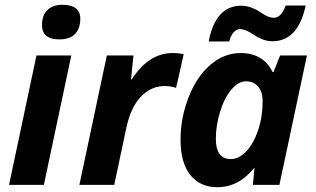

<svg xmlns="http://www.w3.org/2000/svg" viewBox="-20 -780 1332 810"><path d="M157.2 -673.8Q157.2 -715.8 180.2 -737.8Q203.1 -759.8 242.2 -759.8Q318.8 -759.8 318.8 -701.2Q318.8 -660.6 296.9 -637.2Q274.9 -613.8 231 -613.8Q157.2 -613.8 157.2 -673.8ZM18.1 0 133.8 -545.9H280.8L165 0Z M708 -556.2Q735.8 -556.2 754.9 -550.8L722.7 -409.2Q701.2 -417 673.8 -417Q617.7 -417 574.2 -372.1Q532.2 -327.6 513.7 -244.1L461.9 0H314.9L430.7 -545.9H543L532.7 -444.8H535.6Q607.4 -556.2 708 -556.2Z M1129.4 -606Q1107.9 -606 1087.2 -614Q1066.4 -622.1 1053.2 -631.8Q1016.6 -657.2 992.7 -657.2Q977.5 -657.2 965.6 -643.6Q953.6 -629.9 946.8 -605H860.4Q889.2 -755.9 997.6 -755.9Q1019 -755.9 1040.3 -748Q1061.5 -740.2 1075.2 -730.5Q1110.8 -705.1 1134.8 -705.1Q1150.9 -705.1 1162.8 -717.3Q1174.8 -729.5 1185.5 -756.8H1269.5Q1237.3 -606 1129.4 -606ZM896 9.8Q824.2 9.8 782.7 -42Q741.7 -94.2 741.7 -189.7Q741.7 -285.2 776.9 -372.8Q812 -460.4 869.1 -507.8Q926.3 -556.2 994.6 -556.2Q1090.8 -556.2 1129.9 -476.1H1133.8L1161.6 -545.9H1274.9L1158.7 0H1046.9L1053.7 -70.8H1051.8Q986.8 9.8 896 9.8ZM954.6 -108.9Q987.3 -108.9 1018.3 -140.9Q1049.3 -172.9 1068.6 -229.7Q1087.9 -286.6 1087.9 -350.6Q1087.9 -354 1087.9 -356.9Q1087.9 -391.6 1069.1 -414.3Q1050.3 -437 1018.1 -437Q985.8 -437 956.3 -402.3Q926.8 -367.7 908.7 -309.3Q890.6 -251 890.6 -194.8Q890.6 -108.9 953.6 -108.9Q954.1 -108.9 954.6 -108.9Z"/></svg>

Font: Open Sans Hebrew
Style: Bold Italic
Weight: 700
Italic angle: -12°
Foundry: Ascender Corporation, Yanek Iontef
Version: Version 2.001;PS 002.001;hotconv 1.0.70;makeotf.lib2.5.58329